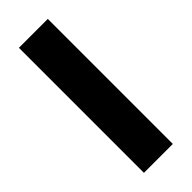

<svg xmlns="http://www.w3.org/2000/svg" viewBox="-235 -740 771 771"><g transform="rotate(-45 150.0 -355.0)"><path d="M68 0H232V-710H68Z"/></g></svg>

Font: FIGSv2-sans-serif ExtraBold
Style: Regular
Weight: 800
Designer: Matt McInerney, Pablo Impallari, Rodrigo Fuenzalida,Mirko Velimirovic
Foundry: Matt McInerney, Pablo Impallari, Rodrigo Fuenzalida
Version: Version 4.021;hotconv 1.0.109;makeotfexe 2.5.65596